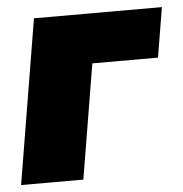

<svg xmlns="http://www.w3.org/2000/svg" viewBox="-43 -558 573 600"><g transform="rotate(-5 243.5 -258.0)"><path d="M486.3 -515.6 460.4 -359.4H254.4L194.8 0H-0.5L85 -515.6Z"/></g></svg>

Font: Inter Display Black
Style: Italic
Weight: 900
Italic angle: -9.39999°
Designer: Rasmus Andersson
Foundry: rsms
Version: Version 4.000;git-a52131595